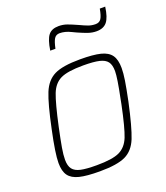

<svg xmlns="http://www.w3.org/2000/svg" viewBox="-133 -802 779 901"><g transform="rotate(-20 256.5 -351.0)"><path d="M41 -95Q41 -142 65 -254Q90 -374 111 -425.5Q132 -477 173.5 -497.5Q215 -518 302 -518Q368 -518 404 -509Q440 -500 456 -477.5Q472 -455 472 -413Q472 -388 466.5 -352.5Q461 -317 448 -254Q422 -134 401.5 -83Q381 -32 339.5 -12Q298 8 211 8Q145 8 109 -1Q73 -10 57 -32Q41 -54 41 -95ZM413 -254Q417 -272 418 -280Q438 -377 438 -410Q438 -441 426 -457Q414 -473 386 -479.5Q358 -486 306 -486Q228 -486 193 -469Q158 -452 141 -408.5Q124 -365 100 -254Q87 -193 81 -158Q75 -123 75 -99Q75 -68 87.5 -52Q100 -36 127.5 -30Q155 -24 207 -24Q286 -24 321 -41Q356 -58 373 -100.5Q390 -143 413 -254ZM261 -699Q283 -699 302.5 -692Q322 -685 353 -671Q376 -660 392.5 -654Q409 -648 428 -648Q447 -648 456 -662Q465 -676 471 -710H498Q491 -658 473.5 -636.5Q456 -615 421 -615Q400 -615 379.5 -622Q359 -629 330 -642Q325 -644 310 -651.5Q295 -659 281 -662.5Q267 -666 254 -666Q236 -666 227 -652Q218 -638 211 -604H185Q193 -657 209.5 -678Q226 -699 261 -699Z"/></g></svg>

Font: Saira Semi Condensed Thin
Style: Italic
Weight: 100
Width: 4
Italic angle: -12°
Designer: Hector Gatti with collaboration of the Omnibus-Type team
Foundry: Omnibus-Type
Version: Version 1.001; ttfautohint (v1.8)